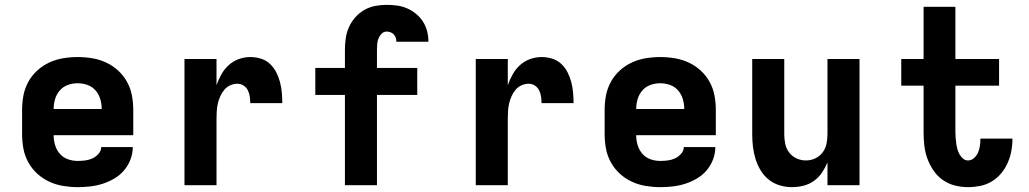

<svg xmlns="http://www.w3.org/2000/svg" viewBox="-20 -763 4240 791"><path d="M300 8Q270 8 240 3Q210 -2 183 -14.5Q156 -27 133.5 -47.5Q111 -68 96.5 -94.5Q82 -121 76.5 -150.5Q71 -180 71 -210V-310Q71 -340 76.5 -369.5Q82 -399 96.5 -425.5Q111 -452 133.5 -472.5Q156 -493 183 -505.5Q210 -518 240 -523Q270 -528 300 -528Q330 -528 360 -523Q390 -518 417 -505.5Q444 -493 466.5 -472.5Q489 -452 503.5 -425.5Q518 -399 523.5 -369.5Q529 -340 529 -310V-206H201Q201 -185 207 -165Q213 -145 226.5 -129.5Q240 -114 259.5 -107Q279 -100 300 -100Q315 -100 331 -102Q347 -104 361 -110.5Q375 -117 386 -129.5Q397 -142 397 -157H527Q527 -131 517.5 -106Q508 -81 491 -61Q474 -41 451 -27.5Q428 -14 403 -6Q378 2 352 5Q326 8 300 8ZM201 -314H399Q399 -335 393 -355Q387 -375 373.5 -390.5Q360 -406 340.5 -413Q321 -420 300 -420Q279 -420 259.5 -413Q240 -406 226.5 -390.5Q213 -375 207 -355Q201 -335 201 -314Z M740 0V-520H872V-412Q880 -435 892 -456.5Q904 -478 922 -494.5Q940 -511 963.5 -519.5Q987 -528 1011 -528Q1033 -528 1054.5 -521.5Q1076 -515 1092 -500Q1108 -485 1118 -465.5Q1128 -446 1133.5 -425Q1139 -404 1141 -382Q1143 -360 1143 -338H1011Q1011 -352 1009 -365.5Q1007 -379 1001 -391Q995 -403 983.5 -410.5Q972 -418 958 -418Q943 -418 928.5 -411.5Q914 -405 904 -393Q894 -381 887.5 -366.5Q881 -352 877.5 -337Q874 -322 873 -306.5Q872 -291 872 -276V0Z M1533 0H1401V-372H1279V-483H1401V-558Q1401 -582 1404.5 -606Q1408 -630 1418 -652Q1428 -674 1444 -692Q1460 -710 1481 -722Q1502 -734 1525.5 -738.5Q1549 -743 1573 -743Q1595 -743 1616.5 -740Q1638 -737 1657.5 -728.5Q1677 -720 1694 -706Q1711 -692 1722.5 -674Q1734 -656 1739.5 -635Q1745 -614 1745 -592V-591H1613Q1613 -599 1610.5 -607Q1608 -615 1602.5 -621Q1597 -627 1589 -630Q1581 -633 1573 -633Q1561 -633 1552.5 -624.5Q1544 -616 1539.5 -605Q1535 -594 1534 -582Q1533 -570 1533 -558V-483H1699V-372H1533Z M1940 0V-520H2072V-412Q2080 -435 2092 -456.5Q2104 -478 2122 -494.5Q2140 -511 2163.5 -519.5Q2187 -528 2211 -528Q2233 -528 2254.5 -521.5Q2276 -515 2292 -500Q2308 -485 2318 -465.5Q2328 -446 2333.5 -425Q2339 -404 2341 -382Q2343 -360 2343 -338H2211Q2211 -352 2209 -365.5Q2207 -379 2201 -391Q2195 -403 2183.5 -410.5Q2172 -418 2158 -418Q2143 -418 2128.5 -411.5Q2114 -405 2104 -393Q2094 -381 2087.5 -366.5Q2081 -352 2077.5 -337Q2074 -322 2073 -306.5Q2072 -291 2072 -276V0Z M2700 8Q2670 8 2640 3Q2610 -2 2583 -14.5Q2556 -27 2533.5 -47.5Q2511 -68 2496.5 -94.5Q2482 -121 2476.5 -150.5Q2471 -180 2471 -210V-310Q2471 -340 2476.5 -369.5Q2482 -399 2496.5 -425.5Q2511 -452 2533.5 -472.5Q2556 -493 2583 -505.5Q2610 -518 2640 -523Q2670 -528 2700 -528Q2730 -528 2760 -523Q2790 -518 2817 -505.5Q2844 -493 2866.5 -472.5Q2889 -452 2903.5 -425.5Q2918 -399 2923.5 -369.5Q2929 -340 2929 -310V-206H2601Q2601 -185 2607 -165Q2613 -145 2626.5 -129.5Q2640 -114 2659.5 -107Q2679 -100 2700 -100Q2715 -100 2731 -102Q2747 -104 2761 -110.5Q2775 -117 2786 -129.5Q2797 -142 2797 -157H2927Q2927 -131 2917.5 -106Q2908 -81 2891 -61Q2874 -41 2851 -27.5Q2828 -14 2803 -6Q2778 2 2752 5Q2726 8 2700 8ZM2601 -314H2799Q2799 -335 2793 -355Q2787 -375 2773.5 -390.5Q2760 -406 2740.5 -413Q2721 -420 2700 -420Q2679 -420 2659.5 -413Q2640 -406 2626.5 -390.5Q2613 -375 2607 -355Q2601 -335 2601 -314Z M3243 8Q3217 8 3192 0.5Q3167 -7 3147 -23Q3127 -39 3113.5 -61.5Q3100 -84 3092.5 -108.5Q3085 -133 3082 -158.5Q3079 -184 3079 -210V-520H3211V-210Q3211 -190 3215 -170.5Q3219 -151 3231 -135Q3243 -119 3261.5 -110.5Q3280 -102 3300 -102Q3320 -102 3338.5 -110.5Q3357 -119 3369 -135Q3381 -151 3385 -170.5Q3389 -190 3389 -210V-520H3521V0H3389V-94Q3380 -72 3366.5 -52Q3353 -32 3333.5 -18Q3314 -4 3290.5 2Q3267 8 3243 8Z M3968 8Q3940 8 3913 1Q3886 -6 3863.5 -22Q3841 -38 3825.5 -61Q3810 -84 3800.5 -110Q3791 -136 3788 -163.5Q3785 -191 3785 -219V-410H3693V-520H3785V-735H3916V-520H4096V-410H3916V-219Q3916 -207 3917 -195.5Q3918 -184 3919.5 -172.5Q3921 -161 3924 -149.5Q3927 -138 3932.5 -128Q3938 -118 3947 -110Q3956 -102 3968 -102Q3982 -102 3993 -112Q4004 -122 4009.5 -135Q4015 -148 4017 -162Q4019 -176 4019 -190V-192H4151V-188Q4151 -163 4146 -138Q4141 -113 4130.5 -90Q4120 -67 4103.5 -47.5Q4087 -28 4065 -15Q4043 -2 4018 3Q3993 8 3968 8Z"/></svg>

Font: Iosevka Extrabold Extended
Style: Regular
Weight: 800
Width: 7
Monospace: yes
Designer: Belleve Invis
Foundry: Belleve Invis
Version: Version 32.5.0; ttfautohint (v1.8.4)